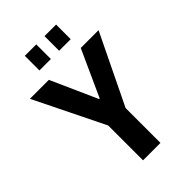

<svg xmlns="http://www.w3.org/2000/svg" viewBox="-257 -972 1068 1068"><g transform="rotate(-45 277.0 -438.0)"><path d="M209 0V-274L6 -687H155L277 -414H282L406 -687H546L346 -274V0ZM155 -761V-876H245V-761ZM310 -761V-876H401V-761Z"/></g></svg>

Font: Archivo Condensed
Style: Bold
Weight: 700
Width: 3
Designer: Hector Gatti
Foundry: Omnibus-Type
Version: Version 2.001